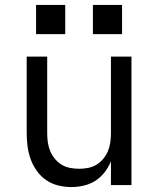

<svg xmlns="http://www.w3.org/2000/svg" viewBox="-20 -749 640 777"><path d="M268 8Q242 8 215.5 1.5Q189 -5 167 -20Q145 -35 129 -57.5Q113 -80 104 -105Q95 -130 91.5 -156.5Q88 -183 88 -210V-520H171V-210Q171 -192 173.5 -173.5Q176 -155 183 -138Q190 -121 202 -106.5Q214 -92 229.5 -82.5Q245 -73 263.5 -69.5Q282 -66 300 -66Q318 -66 336.5 -69.5Q355 -73 370.5 -82.5Q386 -92 398 -106.5Q410 -121 417 -138Q424 -155 426.5 -173.5Q429 -192 429 -210V-520H512V0H429V-96Q419 -72 403 -51.5Q387 -31 366 -17.5Q345 -4 319.5 2Q294 8 268 8ZM356 -611V-729H474V-611ZM126 -611V-729H244V-611Z"/></svg>

Font: Iosevka SS04 Extended
Style: Regular
Weight: 400
Width: 7
Monospace: yes
Designer: Belleve Invis
Foundry: Belleve Invis
Version: Version 19.0.0; ttfautohint (v1.8.4)